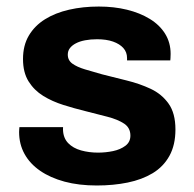

<svg xmlns="http://www.w3.org/2000/svg" viewBox="-20 -558 596 590"><path d="M277.4 12Q222.3 12 178.4 0.2Q134.4 -11.7 103.1 -33.4Q71.8 -55 55.3 -85.1Q38.7 -115.1 38.7 -152.5Q38.7 -157.1 39.1 -161Q39.5 -164.9 39.7 -167.3H173.8Q173.6 -165.1 173.6 -162.9Q173.6 -160.7 173.6 -158.7Q174.6 -133.6 189.6 -118.1Q204.7 -102.6 229.1 -95.8Q253.6 -89 281.3 -89Q304.7 -89 327.3 -93.7Q350 -98.5 365.3 -110Q380.7 -121.5 380.7 -141.3Q380.7 -165.3 361.3 -178.2Q341.8 -191 310.2 -199.2Q278.6 -207.4 242.2 -216.6Q208.3 -224.9 174.4 -235.6Q140.4 -246.3 112.7 -263.4Q85 -280.5 67.8 -307.9Q50.7 -335.3 50.7 -376.7Q50.7 -418.5 68.7 -448.8Q86.7 -479.1 118.3 -498.8Q149.9 -518.5 192.3 -528.2Q234.7 -537.9 283.6 -537.9Q330.2 -537.9 370 -528.2Q409.8 -518.5 440.1 -500Q470.5 -481.5 487.4 -454.3Q504.3 -427 504.3 -392.6Q504.3 -386.5 503.9 -380Q503.5 -373.6 503.3 -372.3H370.4V-379.6Q370.4 -397.7 359.1 -410.3Q347.8 -423 327.4 -430.2Q307 -437.4 278.3 -437.4Q258.2 -437.4 241.5 -434.2Q224.8 -431 213.1 -424.8Q201.4 -418.7 194.8 -410.1Q188.3 -401.6 188.3 -390.1Q188.3 -372.7 202.5 -362.4Q216.7 -352.2 240.9 -344.9Q265.1 -337.7 293.8 -329.6Q330.3 -320.2 369.6 -310.6Q408.9 -301 442.9 -285.1Q476.9 -269.2 498 -239.6Q519.1 -210.1 519.1 -160.1Q519.1 -112.4 500.6 -79Q482.1 -45.7 449.2 -25.8Q416.3 -6 372.3 3Q328.3 12 277.4 12Z"/></svg>

Font: Archivo SemiBold
Style: Regular
Weight: 600
Designer: Hector Gatti
Foundry: Omnibus-Type
Version: Version 2.001